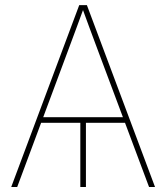

<svg xmlns="http://www.w3.org/2000/svg" viewBox="-20 -748 665 768"><path d="M323.7 -268.1V0H301.3V-268.1ZM24.9 0 296.9 -727.5H327.6L600.1 0H576.2L365.2 -563.5Q350.6 -602.5 336.2 -641.6Q321.8 -680.7 307.6 -719.7H316.4Q302.2 -680.7 287.8 -641.6Q273.4 -602.5 258.8 -563.5L48.8 0ZM131.8 -256.8V-279.3H492.7V-256.8Z"/></svg>

Font: Inter 20pt Thin
Style: Regular
Weight: 250
Version: Version 4.001;git-66647c0bb